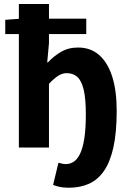

<svg xmlns="http://www.w3.org/2000/svg" viewBox="-20 -720 640 937"><path d="M316.7 196.1Q289.7 196.1 271.4 192.1Q253 188.1 239.1 182.4L265.2 74.2Q275.4 77.2 284.1 79Q292.7 80.7 302.3 80.7Q321.8 80.7 339.3 69.6Q356.7 58.5 370.1 31.8Q383.5 5.1 391.2 -42.4Q398.9 -89.9 398.9 -162Q398.9 -239.2 388.2 -283.1Q377.5 -327 356.9 -345Q336.3 -363 305.7 -363Q283.2 -363 263.1 -349.6Q243 -336.3 219 -311.1V0H72.1V-700.5H219V-509.5L210.4 -415.7H214.1Q239.3 -443.5 276.1 -465.8Q312.9 -488.1 360.6 -488.1Q422.9 -488.1 464.8 -450.7Q506.7 -413.3 528.1 -344.6Q549.5 -275.9 549.5 -180.4Q549.5 -73.2 533.4 -0.7Q517.2 71.8 486.7 115.1Q456.3 158.4 413.2 177.2Q370.2 196.1 316.7 196.1ZM5.6 -553.9V-623.2L80.7 -628.9H401V-553.9Z"/></svg>

Font: Source Code Pro ExtraLight
Style: Regular
Weight: 200
Monospace: yes
Designer: Paul D. Hunt, Teo Tuominen
Foundry: Adobe
Version: Version 1.026;hotconv 1.1.0;makeotfexe 2.6.0